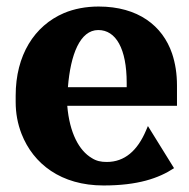

<svg xmlns="http://www.w3.org/2000/svg" viewBox="-20 -558 580 588"><path d="M28 -246C28 -211 34 -179 46 -148C82 -56 167 10 297 10C402 10 466 -12 513 -43L433 -172L427 -158C401 -97 362 -62 307 -62C289 -62 275 -65 261 -74C222 -97 193 -151 186 -234H522V-296C522 -332 517 -364 507 -394C478 -479 403 -538 282 -538C243 -538 207 -531 176 -518C85 -479 28 -389 28 -265ZM188 -291C196 -391 225 -466 281 -466C335 -466 368 -409 368 -304V-291Z"/></svg>

Font: Aerodynamic
Style: Bd
Weight: 500
Designer: Google
Version: Version 2.000980; 2014